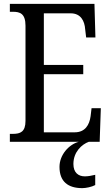

<svg xmlns="http://www.w3.org/2000/svg" viewBox="-20 -734 576 994"><path d="M31 0H388C336 14 288 68 288 130C288 206 332 240 406 240C424 240 455 234 473 224V171C453 176 435 179 419 179C386 179 360 160 360 115C360 52 404 13 440 0H496L502 -174H454L449 -132C443 -88 421 -49 367 -49H207V-350H411V-398H207V-665H346C398 -665 418 -626 421 -582L426 -540H474L469 -714H31V-673H47C83 -673 112 -664 112 -601V-108C112 -51 85 -41 47 -41H31Z"/></svg>

Font: Noto Serif Devanagari Condensed
Style: Regular
Weight: 400
Width: 3
Designer: Universal Thirst, Indian Type Foundry and the Monotype Design Team
Foundry: Monotype Imaging Inc.
Version: Version 2.004